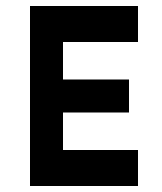

<svg xmlns="http://www.w3.org/2000/svg" viewBox="-20 -620 540 640"><path d="M80 0H440V-120H190V-245H410V-355H190V-480H440V-600H80Z"/></svg>

Font: Gauge Heavy
Style: Bold
Weight: 900
Designer: Daniel Pimley
Foundry: Daniel Pimley
Version: Version 1.003;PS 001.001;hotconv 1.0.56